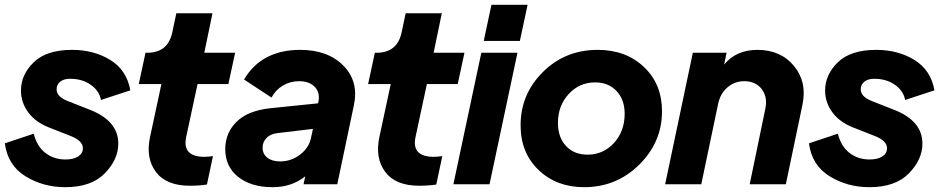

<svg xmlns="http://www.w3.org/2000/svg" viewBox="-22 -765 3899 797"><path d="M249 12Q157 12 83.5 -33.5Q10 -79 -2 -170L118 -210Q131 -158 166 -130.5Q201 -103 250 -103Q283 -103 302.5 -115.5Q322 -128 322 -150Q322 -181 270 -201L181 -236Q125 -258 95 -299Q65 -340 65 -389Q65 -455 118 -506.5Q171 -558 277 -558Q368 -558 436 -516Q504 -474 519 -390L397 -350Q391 -387 355.5 -412.5Q320 -438 269 -438Q243 -438 228 -426Q213 -414 213 -394Q213 -364 258 -346L352 -309Q469 -263 469 -169Q469 -103 413 -45.5Q357 12 249 12Z M766 6Q668 6 625 -51.5Q582 -109 601 -197L648 -416H554L582 -546H589Q675 -546 693 -630L710 -710H860L826 -546H954L926 -416H798L751 -197Q733 -114 827 -114Q841 -114 862 -117L837 1Q804 6 766 6Z M1224 -558Q1339 -558 1403.5 -492.5Q1468 -427 1447 -328L1378 0H1238L1245 -33Q1189 12 1109 12Q1021 12 967 -30.5Q913 -73 913 -146Q913 -213 960 -259.5Q1007 -306 1102 -316L1298 -336L1300 -344Q1307 -381 1284.5 -404.5Q1262 -428 1219 -428Q1183 -428 1152.5 -410Q1122 -392 1105 -360L991 -435Q1064 -558 1224 -558ZM1141 -95Q1187 -95 1224 -123.5Q1261 -152 1269 -193L1277 -230L1126 -212Q1099 -208 1083.5 -191.5Q1068 -175 1068 -152Q1068 -126 1087.5 -110.5Q1107 -95 1141 -95Z M1718 6Q1620 6 1577 -51.5Q1534 -109 1553 -197L1600 -416H1506L1534 -546H1541Q1627 -546 1645 -630L1662 -710H1812L1778 -546H1906L1878 -416H1750L1703 -197Q1685 -114 1779 -114Q1793 -114 1814 -117L1789 1Q1756 6 1718 6Z M1986 -595 2018 -745H2168L2136 -595ZM1860 0 1976 -546H2126L2010 0Z M2403 12Q2288 12 2213.5 -59.5Q2139 -131 2139 -245Q2139 -374 2231.5 -466Q2324 -558 2459 -558Q2576 -558 2651 -487Q2726 -416 2726 -303Q2726 -175 2631.5 -81.5Q2537 12 2403 12ZM2417 -123Q2482 -123 2526.5 -171.5Q2571 -220 2571 -293Q2571 -351 2537.5 -387Q2504 -423 2448 -423Q2383 -423 2338.5 -374.5Q2294 -326 2294 -255Q2294 -195 2327.5 -159Q2361 -123 2417 -123Z M3122 -558Q3219 -558 3274 -491Q3329 -424 3309 -330L3240 0H3090L3155 -314Q3165 -362 3140 -395Q3115 -428 3067 -428Q3028 -428 2998 -402.5Q2968 -377 2959 -334L2889 0H2739L2854 -546H2994L2984 -497Q3034 -558 3122 -558Z M3587 12Q3495 12 3421.5 -33.5Q3348 -79 3336 -170L3456 -210Q3469 -158 3504 -130.5Q3539 -103 3588 -103Q3621 -103 3640.5 -115.5Q3660 -128 3660 -150Q3660 -181 3608 -201L3519 -236Q3463 -258 3433 -299Q3403 -340 3403 -389Q3403 -455 3456 -506.5Q3509 -558 3615 -558Q3706 -558 3774 -516Q3842 -474 3857 -390L3735 -350Q3729 -387 3693.5 -412.5Q3658 -438 3607 -438Q3581 -438 3566 -426Q3551 -414 3551 -394Q3551 -364 3596 -346L3690 -309Q3807 -263 3807 -169Q3807 -103 3751 -45.5Q3695 12 3587 12Z"/></svg>

Font: Plus Jakarta Display
Style: Bold Italic
Weight: 700
Italic angle: -12°
Designer: Gumpita Rahayu
Foundry: Tokotype Studio
Version: Version 1.000;hotconv 1.0.109;makeotfexe 2.5.65596